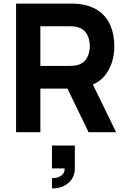

<svg xmlns="http://www.w3.org/2000/svg" viewBox="-20 -740 710 1075"><path d="M271 315V258Q279 258 296 254.8Q313 251.5 327.5 239.8Q342 228 342 203H271V75H399V203Q399 252.5 363.5 283.8Q328 315 271 315ZM70 0V-720H374Q384.5 -720 402.2 -719.2Q420 -718.5 434 -716Q498.5 -706 539.8 -673.5Q581 -641 600.5 -591.8Q620 -542.5 620 -482Q620 -391.5 575 -327.2Q530 -263 434 -248L374 -244H206V0ZM476 0 334 -293 474 -320 630 0ZM206 -371H368Q378.5 -371 391 -372Q403.5 -373 414 -376Q441.5 -383.5 456.5 -401.2Q471.5 -419 477.2 -440.8Q483 -462.5 483 -482Q483 -501.5 477.2 -523.2Q471.5 -545 456.5 -562.8Q441.5 -580.5 414 -588Q403.5 -591 391 -592Q378.5 -593 368 -593H206Z"/></svg>

Font: Manrope ExtraLight ExtraBold
Style: Regular
Weight: 800
Version: Version 4.504